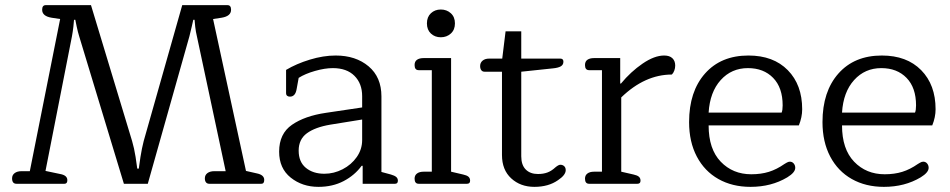

<svg xmlns="http://www.w3.org/2000/svg" viewBox="-20 -715 3698 747"><path d="M27 -21Q27 -34 37 -41.5Q47 -49 64 -49H96L214 -641L181 -646Q144 -652 144 -677Q144 -695 158 -695H334L494 -166Q502 -139 507.5 -104.5Q513 -70 514 -59H520Q521 -70 526.5 -104.5Q532 -139 539 -166L689 -695H865Q879 -695 879 -677Q879 -652 842 -646L809 -641L937 -50L981 -40Q1008 -34 1008 -15Q1008 0 997 0H794Q786 0 781.5 -5.5Q777 -11 777 -21Q777 -34 787 -41.5Q797 -49 814 -49H858L746 -574Q742 -590 739.5 -611Q737 -632 737 -638H732Q731 -632 726.5 -613.5Q722 -595 717 -574L555 0H462L288 -574Q283 -590 278.5 -611Q274 -632 273 -638H268Q268 -632 265.5 -611Q263 -590 260 -574L157 -50L214 -38Q242 -33 242 -14Q242 0 231 0H44Q27 0 27 -21Z M1066 -125Q1066 -195 1116 -229.5Q1166 -264 1248 -276L1389 -297V-341Q1389 -390 1359 -420Q1329 -450 1275 -450Q1244 -450 1205.5 -439Q1167 -428 1142 -412L1134 -368Q1129 -339 1108 -339Q1101 -339 1097 -342.5Q1093 -346 1093 -352V-443Q1133 -467 1185.5 -483Q1238 -499 1286 -499Q1364 -499 1414 -457Q1464 -415 1464 -340V-46L1501 -36Q1515 -32 1521.5 -26.5Q1528 -21 1528 -12Q1528 0 1517 0H1391V-70H1387Q1360 -33 1317 -10.5Q1274 12 1219 12Q1156 12 1111 -24Q1066 -60 1066 -125ZM1389 -170V-250L1265 -230Q1206 -220 1174 -196.5Q1142 -173 1142 -129Q1142 -85 1170 -62Q1198 -39 1242 -39Q1279 -39 1313 -56.5Q1347 -74 1368 -104Q1389 -134 1389 -170Z M1641 -624Q1641 -649 1656.5 -663.5Q1672 -678 1695 -678Q1718 -678 1734 -663.5Q1750 -649 1750 -624Q1750 -599 1734 -584.5Q1718 -570 1695 -570Q1672 -570 1656.5 -584.5Q1641 -599 1641 -624ZM1593 -20Q1593 -33 1602.5 -40Q1612 -47 1628 -47H1660V-442H1609Q1593 -442 1593 -462Q1593 -476 1602.5 -482.5Q1612 -489 1628 -489H1735V-47L1782 -36Q1796 -33 1802.5 -27.5Q1809 -22 1809 -12Q1809 0 1797 0H1609Q1593 0 1593 -20Z M1933 -112V-436H1865Q1857 -436 1852.5 -442Q1848 -448 1848 -458Q1848 -471 1857.5 -479Q1867 -487 1883 -487H1934L1947 -593H2008V-487H2160Q2172 -487 2172 -475Q2172 -463 2162 -457Q2152 -451 2131 -449L2008 -436V-107Q2008 -73 2025.5 -55.5Q2043 -38 2073 -38Q2094 -38 2110 -44Q2126 -50 2141 -64Q2153 -74 2160 -74Q2169 -74 2175 -68.5Q2181 -63 2181 -53Q2181 -34 2151 -14Q2114 12 2059 12Q2005 12 1969 -21Q1933 -54 1933 -112Z M2256 -20Q2256 -33 2265.5 -40Q2275 -47 2291 -47H2322V-442H2272Q2256 -442 2256 -462Q2256 -476 2265.5 -482.5Q2275 -489 2291 -489H2393V-390H2396Q2434 -436 2480 -467.5Q2526 -499 2564 -499Q2585 -499 2596 -488.5Q2607 -478 2607 -460Q2607 -450 2603.5 -440.5Q2600 -431 2594 -425Q2489 -425 2397 -336V-47L2445 -36Q2459 -33 2465.5 -27.5Q2472 -22 2472 -12Q2472 0 2460 0H2272Q2256 0 2256 -20Z M2661 -240Q2661 -359 2723 -429Q2785 -499 2892 -499Q2989 -499 3045 -442Q3101 -385 3101 -290Q3101 -259 3088 -227H2737Q2737 -135 2784 -86Q2831 -37 2903 -37Q2941 -37 2971.5 -46.5Q3002 -56 3032 -77Q3034 -78 3040.5 -82Q3047 -86 3053 -86Q3062 -86 3068 -79Q3074 -72 3074 -62Q3074 -44 3043 -25Q2981 12 2900 12Q2829 12 2775 -18.5Q2721 -49 2691 -106Q2661 -163 2661 -240ZM3021 -277Q3025 -286 3025 -305Q3025 -374 2988 -412Q2951 -450 2890 -450Q2826 -450 2784 -403.5Q2742 -357 2737 -277Z M3180 -240Q3180 -359 3242 -429Q3304 -499 3411 -499Q3508 -499 3564 -442Q3620 -385 3620 -290Q3620 -259 3607 -227H3256Q3256 -135 3303 -86Q3350 -37 3422 -37Q3460 -37 3490.5 -46.5Q3521 -56 3551 -77Q3553 -78 3559.5 -82Q3566 -86 3572 -86Q3581 -86 3587 -79Q3593 -72 3593 -62Q3593 -44 3562 -25Q3500 12 3419 12Q3348 12 3294 -18.5Q3240 -49 3210 -106Q3180 -163 3180 -240ZM3540 -277Q3544 -286 3544 -305Q3544 -374 3507 -412Q3470 -450 3409 -450Q3345 -450 3303 -403.5Q3261 -357 3256 -277Z"/></svg>

Font: Maitree
Style: Regular
Weight: 400
Designer: CadsonDemak Team
Foundry: CadsonDemak
Version: Version 1.001